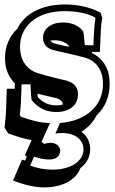

<svg xmlns="http://www.w3.org/2000/svg" viewBox="-43 -524 507 843"><path d="M246.6 -321.3Q249.5 -320.3 252.7 -319.8Q255.9 -319.3 259.3 -318.4Q258.8 -319.8 258.8 -321.3Q258.8 -322.8 258.3 -324.7Q247.6 -335.4 231.9 -341.3Q216.3 -347.2 196.3 -347.2Q186.5 -347.2 178.2 -345.7Q182.6 -337.9 193.8 -334Q198.2 -332.5 213.1 -328.9Q228 -325.2 247.1 -320.8ZM204.6 -61.5Q219.7 -61.5 232.9 -65.4Q231.9 -75.2 226.1 -81.3Q220.2 -87.4 209 -91.8Q208.5 -91.8 201.7 -93.5Q194.8 -95.2 185.1 -97.7Q171.9 -100.6 155.3 -104.5Q138.7 -108.4 121.6 -112.8Q122.6 -101.1 123 -97.7Q140.1 -79.1 159.7 -70.3Q179.2 -61.5 204.6 -61.5ZM438.5 -155.3Q438.5 -114.3 424.1 -79.3Q409.7 -44.4 380.9 -17.1Q369.6 4.4 353.3 22.5Q336.9 40.5 314 54.7Q333.5 68.8 343.3 88.6Q353 108.4 353 131.8Q353 154.8 342.5 176Q332 197.3 310.1 213.9Q303.7 231.4 290.5 246.8Q277.3 262.2 257.3 273.7Q237.3 285.2 210.4 292Q183.6 298.8 149.9 298.8Q122.1 298.8 88.1 291.5Q54.2 284.2 14.2 268.6L53.7 176.8Q57.1 177.7 60.5 179Q64 180.2 67.4 181.2L74.7 163.6L66.4 157.2L96.2 90.8Q85.4 89.4 74.7 86.9Q64 84.5 52 81.1Q40 77.6 25.9 73Q11.7 68.4 -6.8 62L-22.9 36.6Q-22.9 34.7 -22.5 31.2Q-22 27.8 -21.7 24.2Q-21.5 20.5 -21 17.1Q-20.5 13.7 -20.5 11.7Q-19.5 -1 -18.6 -9.5Q-17.6 -18.1 -17.1 -23.9Q-16.6 -34.7 -16.1 -49.6Q-15.6 -64.5 -15.1 -80.1Q-14.6 -95.7 -14.2 -110.1Q-13.7 -124.5 -13.2 -134.3H21.5Q21.5 -140.6 21.7 -146.5Q22 -152.3 22.5 -158.2Q1.5 -178.2 -9.8 -206.3Q-21 -234.4 -21 -269.5Q-21 -307.6 -7.1 -340.3Q6.8 -373 33.2 -397.9Q44.9 -421.9 64 -441.4Q83 -460.9 109.4 -474.9Q135.7 -488.8 168.9 -496.6Q202.1 -504.4 241.7 -504.4Q328.1 -504.4 398.4 -468.8L406.2 -445.3Q405.8 -442.4 404.8 -436.3Q403.8 -430.2 403.3 -427.7Q402.3 -422.9 401.6 -416.5Q400.9 -410.2 400.1 -396.7Q399.4 -383.3 398.4 -359.6Q397.5 -335.9 395.5 -295.9H360.8V-291Q397.5 -273.4 418 -239.5Q438.5 -205.6 438.5 -155.3ZM220.2 16.1Q266.6 12.2 301.8 -2.4Q336.9 -17.1 360.8 -39.8Q384.8 -62.5 397 -92Q409.2 -121.6 409.2 -155.3Q409.2 -196.8 392.3 -224.4Q375.5 -252 345.7 -265.6Q340.3 -268.1 327.1 -271.7Q314 -275.4 297.1 -279.5Q280.3 -283.7 262 -287.8Q243.7 -292 227.3 -295.7Q210.9 -299.3 199 -302.2Q187 -305.2 183.1 -306.6Q146 -320.3 146 -358.9Q146 -372.6 151.9 -384.5Q157.7 -396.5 168.7 -405.5Q179.7 -414.6 195.8 -419.9Q211.9 -425.3 232.9 -425.3Q292 -425.3 322.3 -386.2Q323.7 -378.9 325 -369.9Q326.2 -360.8 326.9 -352.3Q327.6 -343.8 328.4 -336.7Q329.1 -329.6 329.6 -325.7L367.2 -325.2Q368.2 -349.1 368.9 -365Q369.6 -380.9 370.4 -391.6Q371.1 -402.3 371.6 -409.2Q372.1 -416 372.8 -421.1Q373.5 -426.3 374.3 -431.2Q375 -436 376 -442.9L374.5 -447.8Q320.8 -475.1 241.7 -475.1Q194.3 -475.1 157.5 -463.1Q120.6 -451.2 95.7 -429.9Q70.8 -408.7 57.9 -380.1Q44.9 -351.6 44.9 -318.4Q44.9 -280.3 60.5 -252.4Q76.2 -224.6 104 -210.4Q111.8 -206.5 125.5 -202.1Q139.2 -197.8 155.3 -193.4Q171.4 -189 188.2 -184.8Q205.1 -180.7 219.2 -177.2Q233.4 -173.8 243.4 -171.4Q253.4 -168.9 255.9 -168Q277.8 -159.7 288.6 -145.8Q299.3 -131.8 299.3 -109.4Q299.3 -92.8 293.2 -78.6Q287.1 -64.5 274.9 -54.2Q262.7 -43.9 245.1 -38.1Q227.5 -32.2 204.6 -32.2Q170.4 -32.2 144 -45.2Q117.7 -58.1 95.7 -85Q94.7 -91.8 93.3 -108.9Q91.8 -126 90.8 -153.8H51.8L48.8 -71.8Q48.3 -64 47.1 -50.5Q45.9 -37.1 43.9 -18.6L49.3 -11.2Q70.8 -3.9 86.9 1Q103 5.9 116.9 9Q130.9 12.2 144.8 13.9Q158.7 15.6 176.3 16.6L139.2 99.1L151.4 107.9Q164.6 103 178.2 103Q197.8 103 209.5 113.5Q221.2 124 221.2 138.7Q221.2 154.3 209.2 165.3Q197.3 176.3 172.4 176.3Q143.1 176.3 106.4 164.1L89.4 203.1Q135.7 220.7 186.5 220.7Q221.2 220.7 246.8 213.1Q272.5 205.6 289.6 193.1Q306.6 180.7 315.2 164.8Q323.7 148.9 323.7 131.8Q323.7 117.2 317.6 104Q311.5 90.8 299.6 81.1Q287.6 71.3 269.8 65.7Q252 60.1 228.5 60.1Q223.1 60.1 215.8 60.8Q208.5 61.5 200.2 62.5Z"/></svg>

Font: XB Kayhan Sayeh
Style: Regular
Weight: 700
Designer: Behnam
Foundry: Irmug
Version: Version 7.300 2009